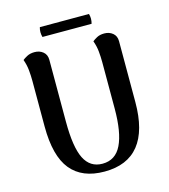

<svg xmlns="http://www.w3.org/2000/svg" viewBox="-122 -928 914 1038"><g transform="rotate(-15 334.5 -408.5)"><path d="M592 -647V-306Q592 -147 527.5 -66.5Q463 14 335 14Q210 14 147 -63Q84 -140 84 -306V-560Q84 -590 81 -621Q78 -652 67 -682Q75 -689 92.5 -698.5Q110 -708 135 -708Q163 -708 182.5 -692Q202 -676 202 -647V-301Q202 -158 234 -94Q266 -30 335 -30Q408 -30 441.5 -99Q475 -168 475 -301V-560Q475 -590 472 -621Q469 -652 458 -682Q466 -689 483 -698.5Q500 -708 525 -708Q553 -708 572.5 -692Q592 -676 592 -647ZM198 -831H473Q481 -804 473 -776H198Q190 -804 198 -831Z"/></g></svg>

Font: Arima SemiBold
Style: Regular
Weight: 600
Designer: Joana Correia and Natanael Gama
Foundry: NDISCOVER
Version: Version 1.101;gftools[0.9.23]